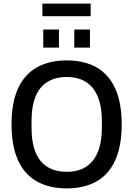

<svg xmlns="http://www.w3.org/2000/svg" viewBox="-20 -1033 739 1065"><path d="M350 12Q254 12 185 -26.5Q116 -65 80 -144Q44 -223 44 -343Q44 -464 80 -542.5Q116 -621 185 -659.5Q254 -698 350 -698Q447 -698 515 -659.5Q583 -621 619 -542.5Q655 -464 655 -343Q655 -223 619 -144Q583 -65 515 -26.5Q447 12 350 12ZM350 -80Q397 -80 433 -95Q469 -110 494 -140.5Q519 -171 532 -217Q545 -263 545 -325V-361Q545 -423 532 -469Q519 -515 494 -545.5Q469 -576 433 -591Q397 -606 350 -606Q303 -606 266.5 -591Q230 -576 205 -545.5Q180 -515 167.5 -469Q155 -423 155 -361V-325Q155 -263 167.5 -217Q180 -171 205 -140.5Q230 -110 266.5 -95Q303 -80 350 -80ZM220 -769V-869H307V-769ZM392 -769V-869H479V-769ZM215 -943V-1013H483V-943Z"/></svg>

Font: Archivo SemiCondensed Medium
Style: Regular
Weight: 500
Width: 4
Designer: Hector Gatti
Foundry: Omnibus-Type
Version: Version 2.001